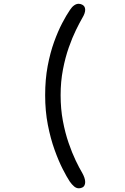

<svg xmlns="http://www.w3.org/2000/svg" viewBox="-20 -782 659 1012"><path d="M413.5 206.5Q408.5 208.5 404.2 209.5Q400 210.5 395.5 210.5Q382.5 210.5 370.8 200.8Q359 191 347.5 174.5Q332.5 152 310.8 109.5Q289 67 267.8 8Q246.5 -51 232.2 -123.8Q218 -196.5 218 -280Q218 -363.5 231.2 -433.8Q244.5 -504 265 -560.8Q285.5 -617.5 307.8 -660Q330 -702.5 349 -730Q359 -745.5 370.8 -753.8Q382.5 -762 394.5 -762Q404 -762 413 -757.5Q429 -749.5 429 -730.5Q429 -712.5 414.5 -688.5Q400 -663.5 380.5 -623.8Q361 -584 342.5 -531.5Q324 -479 311.8 -415.5Q299.5 -352 299.5 -280Q299.5 -208 311.5 -144.5Q323.5 -81 341.8 -28.2Q360 24.5 379.2 64.5Q398.5 104.5 413.5 129.5Q420.5 142 424.8 154.5Q429 167 429 177.5Q429 187.5 425.2 195.2Q421.5 203 413.5 206.5Z"/></svg>

Font: Sono ExtraLight Monospace
Style: Regular
Weight: 400
Version: Version 2.112